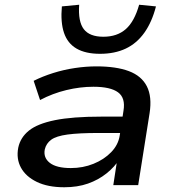

<svg xmlns="http://www.w3.org/2000/svg" viewBox="-20 -781 737 810"><path d="M251 9Q182 9 135.5 -13.5Q89 -36 68.5 -73.5Q48 -111 57 -158Q66 -201 102 -230Q138 -259 211.5 -274Q285 -289 408 -289H516L506 -220H396Q313 -220 265 -213.5Q217 -207 196 -191.5Q175 -176 169 -151Q162 -116 190 -94Q218 -72 279 -72Q330 -72 374.5 -90Q419 -108 449 -139Q479 -170 485 -209L501 -314Q510 -368 478 -391.5Q446 -415 374 -415Q318 -415 260 -401Q202 -387 149 -359L122 -440Q160 -459 204.5 -473Q249 -487 296 -494Q343 -501 387 -501Q470 -501 523.5 -481Q577 -461 599.5 -417Q622 -373 611 -303L563 0H458L475 -111H485Q464 -77 429.5 -49.5Q395 -22 351 -6.5Q307 9 251 9ZM402 -554Q341 -554 303 -576Q265 -598 250 -642.5Q235 -687 241 -754L314 -761Q309 -690 333.5 -658Q358 -626 416 -626Q474 -626 510.5 -658Q547 -690 567 -761L638 -754Q621 -688 589 -643Q557 -598 510.5 -576Q464 -554 402 -554Z"/></svg>

Font: Nunito Sans 10pt Expanded SemiBold
Style: Italic
Weight: 600
Width: 7
Italic angle: -9°
Designer: Vernon Adams
Foundry: Vernon Adams
Version: Version 3.101;gftools[0.9.27]